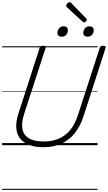

<svg xmlns="http://www.w3.org/2000/svg" viewBox="-20 -1365 1014 1805"><path d="M389 19Q305 19 249 -4.5Q193 -28 164 -69.5Q135 -111 132.5 -169Q130 -227 153 -297L353 -916Q356 -926 363 -930.5Q370 -935 386 -935Q400 -935 406.5 -930.5Q413 -926 409 -915L206 -291Q181 -212 190.5 -154.5Q200 -97 249.5 -66Q299 -35 391 -35Q473 -35 535.5 -62.5Q598 -90 642.5 -146Q687 -202 713 -284L918 -916Q921 -926 927.5 -930.5Q934 -935 950 -935Q979 -935 973 -915L768 -280Q737 -181 684 -114.5Q631 -48 557 -14.5Q483 19 389 19ZM560 -1020Q543 -1020 531.5 -1028.5Q520 -1037 520 -1055Q520 -1079 535 -1098.5Q550 -1118 578 -1118Q595 -1118 606.5 -1109Q618 -1100 618 -1082Q618 -1058 603.5 -1039Q589 -1020 560 -1020ZM804 -1020Q786 -1020 774.5 -1028.5Q763 -1037 763 -1055Q763 -1079 778.5 -1098.5Q794 -1118 821 -1118Q838 -1118 849.5 -1109Q861 -1100 861 -1082Q861 -1058 846.5 -1039Q832 -1020 804 -1020ZM771 -1154Q768 -1154 765 -1156Q762 -1158 757 -1161L609 -1297Q604 -1302 603 -1305Q602 -1308 602 -1312Q602 -1318 607.5 -1326Q613 -1334 621 -1339.5Q629 -1345 636 -1345Q640 -1345 643 -1342.5Q646 -1340 650 -1336L791 -1191Q795 -1187 795.5 -1184Q796 -1181 796 -1178Q796 -1172 787 -1163Q778 -1154 771 -1154ZM0 410H897V420H0ZM0 -20H897V0H0ZM0 -505H897V-500H0ZM0 -930H897V-920H0Z"/></svg>

Font: Playwrite DE LA Guides
Style: Regular
Weight: 400
Designer: Veronika Burian, José Scaglione
Foundry: TypeTogether
Version: Version 1.003